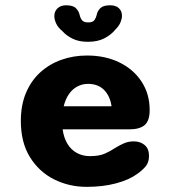

<svg xmlns="http://www.w3.org/2000/svg" viewBox="-20 -698 659 728"><path d="M308.5 10.5Q241.5 10.5 184.5 -18.2Q127.5 -47 93.2 -102.8Q59 -158.5 59 -239Q59 -299.5 78.5 -345.8Q98 -392 132.5 -423.5Q167 -455 212.5 -471.2Q258 -487.5 310 -487.5Q379.5 -487.5 433 -461.2Q486.5 -435 517 -388.2Q547.5 -341.5 547.5 -280.5Q547.5 -240.5 528.8 -224Q510 -207.5 469 -207.5H217.5Q222 -175 235.8 -152.5Q249.5 -130 271.5 -118Q293.5 -106 320.5 -106Q356 -106 377.5 -115.5Q399 -125 416.5 -137Q433.5 -147.5 450.5 -154.8Q467.5 -162 487 -162Q512 -162 528.5 -148Q545 -134 545 -107Q545 -82 532 -66.8Q519 -51.5 499.5 -38Q469.5 -16 420 -2.8Q370.5 10.5 308.5 10.5ZM221.5 -295H403Q397.5 -333.5 374.8 -356.8Q352 -380 313.5 -380Q292 -380 273.5 -370.2Q255 -360.5 241.8 -341.8Q228.5 -323 221.5 -295ZM397.5 -678Q419 -678 430.8 -667Q442.5 -656 442.5 -638Q442.5 -627 437 -613.5Q431.5 -600 418 -586.5Q402.5 -567 376.8 -553.2Q351 -539.5 313.5 -539.5Q279.5 -539.5 255.8 -551Q232 -562.5 216.5 -580Q200 -593.5 193 -608.8Q186 -624 186 -637Q186 -655 198.2 -666.5Q210.5 -678 230.5 -678Q257 -678 268 -666.8Q279 -655.5 282 -641.5Q284 -631 290.5 -622Q297 -613 314.5 -613Q332 -613 338.2 -622Q344.5 -631 346.5 -641Q349 -655.5 360.2 -666.8Q371.5 -678 397.5 -678Z"/></svg>

Font: Sono Monospace
Style: Bold
Weight: 700
Designer: Tyler Finck
Foundry: Tyler Finck
Version: Version 2.112